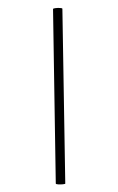

<svg xmlns="http://www.w3.org/2000/svg" viewBox="-135 -787 620 1007"><g transform="rotate(15 175.5 -283.0)"><path d="M277 165 26 -716Q26 -719 37 -723.5Q48 -728 60 -730.5Q72 -733 73 -730L325 152Q326 154 314.5 158.5Q303 163 291 165.5Q279 168 277 165Z"/></g></svg>

Font: Cormorant Light
Style: Bold
Weight: 700
Version: Version 4.000